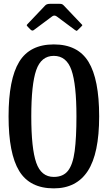

<svg xmlns="http://www.w3.org/2000/svg" viewBox="-20 -1000 578 1031"><path d="M26 -375Q26 -574.5 83 -668Q140 -761.5 269 -761.5Q398 -761.5 455.2 -668Q512.5 -574.5 512.5 -375Q512.5 -175.5 451.5 -82Q390.5 11.5 269 11.5Q140 11.5 83 -82Q26 -175.5 26 -375ZM148 -375Q148 -203 174.5 -126.5Q201 -50 269 -50Q319.5 -50 345.5 -83.5Q371.5 -117 381 -188.8Q390.5 -260.5 390.5 -375Q390.5 -547 363.8 -623.5Q337 -700 269 -700Q201 -700 174.5 -623.5Q148 -547 148 -375ZM143.5 -841.5 129 -856.5Q123.5 -862.5 123.5 -864.5Q123.5 -866.5 129 -872L223 -971Q231 -979.5 249.5 -979.5H299Q309 -979.5 313.2 -977.5Q317.5 -975.5 322 -971L418 -870Q422 -866.5 422 -864.8Q422 -863 418 -859L398.5 -839.5Q393 -834 391 -834.2Q389 -834.5 382.5 -839L285 -911.5Q272 -921 260 -912L161.5 -838.5Q153 -832 143.5 -841.5Z"/></svg>

Font: Besley* Condensed Medium
Style: Regular
Weight: 500
Width: 3
Designer: Owen Earl
Foundry: indestructible type*
Version: Version 3.000; ttfautohint (v1.8.3)